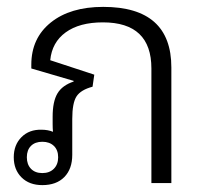

<svg xmlns="http://www.w3.org/2000/svg" viewBox="-20 -532 599 558"><path d="M103 6Q65 6 42.5 -16.5Q20 -39 20 -75Q20 -111 42.5 -133.5Q65 -156 101 -155Q119 -155 134 -149Q133 -158 133 -171V-193Q133 -237 147 -260.5Q161 -284 194 -295V-297L71 -333V-344Q71 -421 127.5 -466.5Q184 -512 280 -512Q478 -512 478 -336V0H420V-333Q420 -467 279 -467Q211 -467 171 -438Q131 -409 126 -357L254 -315L249 -280Q215 -271 202.5 -252Q190 -233 190 -186V-82Q190 -41 167 -17.5Q144 6 103 6ZM103 -29Q124 -29 136.5 -41.5Q149 -54 149 -75Q149 -96 136.5 -108Q124 -120 103 -120Q82 -120 70 -108Q58 -96 58 -75Q58 -54 70 -41.5Q82 -29 103 -29Z"/></svg>

Font: Noto Sans Thai Looped UI Light
Style: Regular
Weight: 300
Designer: Cadson Demak Team
Foundry: Cadson Demak Co., Ltd.
Version: Version 1.000